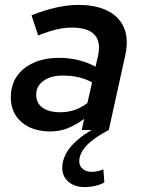

<svg xmlns="http://www.w3.org/2000/svg" viewBox="-20 -528 580 780"><path d="M325 232Q283 232 258 210.5Q233 189 233 154Q233 71 352 0H312L322 -45Q286 -19 253.5 -6.5Q221 6 185 6Q112 6 68 -31.5Q24 -69 24 -132Q24 -182 48 -217.5Q72 -253 116.5 -273Q161 -293 221 -293Q262 -293 299.5 -283.5Q337 -274 368 -257L378 -300Q391 -358 364 -387Q337 -416 271 -416Q243 -416 210.5 -408.5Q178 -401 135 -384L108 -466Q162 -487 208.5 -497.5Q255 -508 298 -508Q371 -508 418.5 -483.5Q466 -459 484.5 -413.5Q503 -368 489 -304L422 0Q361 32 331.5 63.5Q302 95 302 127Q302 147 316.5 158.5Q331 170 353 170Q366 170 378.5 167Q391 164 400 160L404 213Q389 222 367.5 227Q346 232 325 232ZM225 -72Q255 -72 282 -81Q309 -90 335 -109L354 -193Q330 -207 300 -214Q270 -221 234 -221Q186 -221 156.5 -199.5Q127 -178 127 -143Q127 -109 153 -90.5Q179 -72 225 -72Z"/></svg>

Font: Red Hat Text SemiBold
Style: Italic
Weight: 600
Italic angle: -12°
Designer: Pentagram, MCKL
Foundry: Pentagram, MCKL
Version: Version 1.023